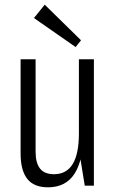

<svg xmlns="http://www.w3.org/2000/svg" viewBox="-20 -793 494 820"><path d="M132 -145Q132 -97 151 -73Q170 -49 211 -49Q264 -49 290.5 -92.5Q317 -136 317 -223L337 -290V-231Q337 -113 299.5 -53Q262 7 185 7Q125 7 96.5 -29Q68 -65 68 -138V-540H132ZM381 0H342L317 -154V-540H381ZM326 -621 303 -592 125 -716 171 -773Z"/></svg>

Font: Pathway Extreme Condensed ExtraLight
Style: Regular
Weight: 250
Width: 3
Version: Version 1.001;gftools[0.9.26]